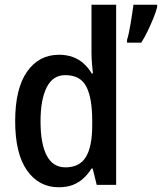

<svg xmlns="http://www.w3.org/2000/svg" viewBox="-20 -780 683 810"><path d="M643 -750Q638 -730 627 -703Q616 -676 603 -649Q590 -622 576 -600H516V-612Q520 -624 524 -643Q528 -662 531.5 -683.5Q535 -705 538 -725Q541 -745 543 -760H643ZM228 10Q144 10 94 -61Q44 -132 44 -269Q44 -406 94 -477.5Q144 -549 229 -549Q261 -549 287 -539.5Q313 -530 333 -512Q353 -494 367 -470H372Q370 -488 368 -512Q366 -536 366 -555V-760H470V0H388L371 -69H366Q352 -46 332.5 -28Q313 -10 287.5 0Q262 10 228 10ZM256 -74Q316 -74 342.5 -118Q369 -162 369 -250V-271Q369 -367 344 -415Q319 -463 255 -463Q203 -463 177 -411.5Q151 -360 151 -268Q151 -174 177 -124Q203 -74 256 -74Z"/></svg>

Font: Noto Sans Display SemiCondensed Medium
Style: Regular
Weight: 500
Width: 4
Designer: Monotype Design Team
Foundry: Monotype Imaging Inc.
Version: Version 2.003